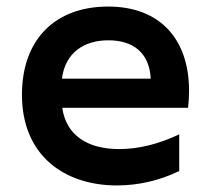

<svg xmlns="http://www.w3.org/2000/svg" viewBox="-20 -560 634 586"><path d="M337 6C402 6 467 -9 527 -38V-150C462 -119 400 -105 344 -105C247 -105 182 -147 170 -231H554C556 -249 557 -266 557 -283C557 -441 468 -540 310 -540C147 -540 47 -438 47 -271C47 -84 178 6 337 6ZM440 -320H169C179 -398 235 -437 311 -437C384 -437 436 -401 440 -320Z"/></svg>

Font: Chess Sans SemiBold
Style: Regular
Weight: 600
Designer: Wolf Bōese
Foundry: Wolf Bōese
Version: Version 7.223;Glyphs 3.3 (3306)